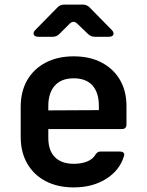

<svg xmlns="http://www.w3.org/2000/svg" viewBox="-20 -805 640 835"><path d="M300.6 10Q230.9 10 178.9 -17.1Q126.9 -44.2 98.4 -93.7Q70 -143.2 70 -210V-340Q70 -407.2 98.4 -456.5Q126.9 -505.8 178.9 -532.9Q230.9 -560 300.6 -560Q370.3 -560 421.7 -533.1Q473.1 -506.2 501.6 -457.8Q530 -409.3 530 -344.1V-263.8Q530 -243.8 510 -243.8H190.1V-205.9Q190.1 -150.1 219 -121.3Q247.9 -92.6 300.6 -92.6Q334.1 -92.6 358.7 -102.6Q383.4 -112.6 394.2 -131Q398.8 -138.4 403.8 -142.1Q408.8 -145.9 416.8 -145.9H501.1Q512.1 -145.9 517.1 -140.9Q522.1 -135.9 519.5 -127.3Q501 -64.5 441.9 -27.3Q382.8 10 300.6 10ZM409.9 -315.3V-345.3Q409.9 -402.1 382.2 -433.2Q354.6 -464.4 300.6 -464.4Q246.6 -464.4 218.4 -432.7Q190.1 -401 190.1 -344.1V-324.9L418.6 -326.1ZM147.6 -645Q131.1 -645 127 -654.5Q122.9 -663.9 134.2 -675.3L229.3 -772.1Q241.6 -785 259.1 -785H340.5Q358 -785 370.3 -772.1L465.4 -675.3Q476.7 -663.9 473 -654.5Q469.4 -645 452.4 -645H392.5Q375 -645 362.6 -657.3L316.3 -701.8Q298.7 -718.7 281.9 -700.8L238.8 -657.9Q226.4 -645 208.9 -645Z"/></svg>

Font: Pitagon Sans Mono
Style: Regular
Weight: 400
Monospace: yes
Designer: Travis Tran
Foundry: Pitagon
Version: Version 1.001;gftools[0.9.26]